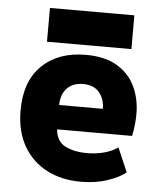

<svg xmlns="http://www.w3.org/2000/svg" viewBox="-51 -743 661 793"><g transform="rotate(5 279.0 -346.0)"><path d="M313 6Q233 6 171.5 -26Q110 -58 75 -119Q40 -180 40 -266Q40 -387 107.5 -452.5Q175 -518 289 -518Q369 -518 419.5 -487.5Q470 -457 494 -406Q518 -355 518 -293Q518 -271 515.5 -247.5Q513 -224 508 -201H197Q202 -150 239.5 -132Q277 -114 326 -114Q367 -114 401 -123.5Q435 -133 456 -149L499 -49Q474 -28 424.5 -11Q375 6 313 6ZM197 -302H378Q378 -342 355.5 -369.5Q333 -397 288 -397Q245 -397 221 -371Q197 -345 197 -302ZM124 -558V-698H474V-558Z"/></g></svg>

Font: Braah One
Style: Regular
Weight: 400
Designer: Ashish Kumar
Foundry: Ashish Kumar
Version: Version 1.001; ttfautohint (v1.8.4.7-5d5b);gftools[0.9.29]